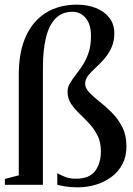

<svg xmlns="http://www.w3.org/2000/svg" viewBox="-20 -794 570 823"><path d="M311.5 9Q283.5 9 260.2 5.2Q237 1.5 225.5 -2V-51.5Q240.5 -43.5 259 -35.8Q277.5 -28 305 -28Q364 -28 388.2 -61.5Q412.5 -95 412.5 -145Q412.5 -184.5 398 -213.2Q383.5 -242 362.2 -264.8Q341 -287.5 319.8 -307.8Q298.5 -328 284 -350Q269.5 -372 269.5 -400.5Q269.5 -420 279.8 -437.2Q290 -454.5 304.8 -473.2Q319.5 -492 334.5 -515Q349.5 -538 359.8 -568.5Q370 -599 370 -639.5Q370 -690 347.2 -716.8Q324.5 -743.5 291 -743.5Q245.5 -743.5 217.5 -714.2Q189.5 -685 176.8 -631.8Q164 -578.5 164 -505V-2H1V-27L60.5 -42.5V-475Q60.5 -570.5 90.5 -637.2Q120.5 -704 176.5 -739Q232.5 -774 310 -774Q354.5 -774 390.8 -759.8Q427 -745.5 448.5 -718Q470 -690.5 470 -651.5Q470 -615.5 457.2 -588.5Q444.5 -561.5 426 -540.5Q407.5 -519.5 388.8 -502.5Q370 -485.5 357.5 -469.5Q345 -453.5 345 -435.5Q345 -416 362.8 -397.5Q380.5 -379 407.2 -358Q434 -337 460.2 -310.5Q486.5 -284 504.2 -249Q522 -214 522 -167Q522 -123.5 505 -90.8Q488 -58 458 -35.8Q428 -13.5 390.5 -2.2Q353 9 311.5 9Z"/></svg>

Font: Merriweather 120pt Medium
Style: Regular
Weight: 500
Version: Version 2.100